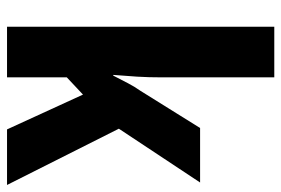

<svg xmlns="http://www.w3.org/2000/svg" viewBox="-147 -746 800 546"><g transform="rotate(90 253.0 -473.0)"><path d="M200 -534Q200 -496 198 -463Q196 -430 193 -395H195Q208 -420 217 -437.5Q226 -455 238 -472L344 -642H499L346 -411L506 -93H348L249 -309L200 -263V-93H56V-853H200Z"/></g></svg>

Font: Noto Sans Kannada UI ExtraCondensed ExtraBold
Style: Regular
Weight: 800
Width: 2
Designer: Jelle Bosma - Monotype Design Team
Foundry: Monotype Imaging Inc.
Version: Version 2.005; ttfautohint (v1.8.4.7-5d5b)